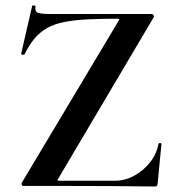

<svg xmlns="http://www.w3.org/2000/svg" viewBox="-20 -676 645 698"><path d="M60 -13 411 -600Q414 -605 413.5 -606.5Q413 -608 406 -608Q344 -608 296.5 -605.5Q249 -603 213.5 -596Q178 -589 152 -574.5Q126 -560 106 -536.5Q86 -513 69 -478Q68 -476 62 -477Q56 -478 57 -481L97 -655Q98 -657 104 -656Q110 -655 109 -653Q106 -635 117 -630Q128 -625 166 -625Q226 -625 313 -625Q400 -625 531 -625Q536 -625 538.5 -620Q541 -615 538 -612L192 -27Q188 -22 189 -20.5Q190 -19 196 -19Q261 -19 314 -19Q367 -19 398 -19Q435 -19 468.5 -37.5Q502 -56 526 -86.5Q550 -117 556 -153Q557 -156 562 -156Q567 -156 567 -153L553 -8Q553 -5 551 -1.5Q549 2 544 2Q470 1 387.5 0.5Q305 0 222.5 0Q140 0 65 0Q61 0 59 -4.5Q57 -9 60 -13Z"/></svg>

Font: Cormorant Light
Style: Bold
Weight: 700
Version: Version 4.000